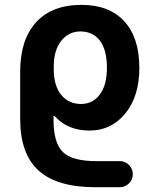

<svg xmlns="http://www.w3.org/2000/svg" viewBox="-20 -577 638 804"><path d="M427.7 -293Q427.7 -368.2 398.4 -406.7Q369.1 -445.3 316.4 -445.3Q267.6 -445.3 236.3 -405.8Q205.1 -366.2 205.1 -298.8V-288.1Q205.1 -217.8 236.3 -179.7Q267.6 -141.6 319.3 -141.6Q368.2 -141.6 397.9 -181.2Q427.7 -220.7 427.7 -293ZM481.4 207H379.9Q218.8 207 141.6 137.2Q64.5 67.4 64.5 -79.1V-276.4Q64.5 -411.1 131.3 -483.9Q198.2 -556.6 321.3 -556.6Q437.5 -556.6 500.5 -487.8Q563.5 -418.9 563.5 -293Q563.5 -173.8 504.9 -102.1Q446.3 -30.3 355.5 -30.3Q262.7 -30.3 209 -90.8Q208 -92.8 206.1 -91.8Q204.1 -90.8 204.1 -89.8V-76.2Q204.1 21.5 243.2 59.6Q282.2 97.7 382.8 97.7H481.4Q503.9 97.7 520 113.8Q536.1 129.9 536.1 152.3Q536.1 174.8 520 190.9Q503.9 207 481.4 207Z"/></svg>

Font: Gen Jyuu Gothic Bold
Style: Bold
Weight: 700
Designer: [Source Han Sans]
Ryoko NISHIZUKA  (kana & ideographs); Paul D. Hunt (Latin, Greek & Cyrillic); Wenlong ZHANG  (bopomofo
Version: Version 1.002.20150607